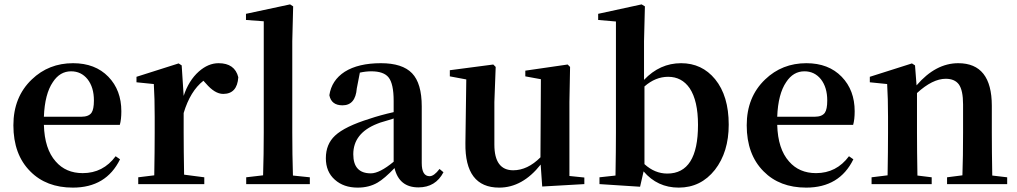

<svg xmlns="http://www.w3.org/2000/svg" viewBox="-20 -839 4637 875"><path d="M351 -307Q384 -307 397 -325Q408 -341 408 -381Q408 -441 379 -478Q350 -514 304 -514Q253 -514 221 -465Q184 -411 180 -307ZM180 -270Q183 -160 234 -103Q280 -50 357 -50Q450 -50 507 -127L527 -113Q464 16 312 16Q191 16 118 -58Q41 -135 41 -268Q41 -397 125 -477Q202 -551 313 -551Q414 -551 474 -489Q533 -428 533 -332Q533 -294 526 -270Z M817 -402Q840 -472 886 -513Q929 -551 976 -551Q1050 -551 1066 -487Q1061 -411 997 -411Q959 -411 918 -459L907 -471Q847 -424 817 -324V-235Q817 -157 819 -43L911 -31V0H610V-31L683 -40Q685 -154 685 -235V-307Q685 -392 681 -456L602 -464V-489L794 -550L808 -541Z M1392 -31V0H1102V-31L1179 -40Q1182 -135 1182 -235V-742L1101 -748V-776L1302 -819L1316 -810L1312 -651V-235Q1312 -135 1315 -39Z M1774 -299 1752 -292 1732 -286Q1710 -280 1699 -275Q1590 -232 1590 -136Q1590 -49 1670 -49Q1710 -49 1774 -102ZM2001 -54Q1965 15 1887 15Q1799 15 1778 -73Q1732 -25 1701 -7Q1662 16 1610 16Q1546 16 1506 -20Q1465 -56 1465 -118Q1465 -182 1507 -221Q1552 -263 1665 -298Q1712 -314 1774 -328V-379Q1774 -457 1751 -486Q1729 -514 1672 -514Q1647 -514 1620 -508L1606 -436Q1600 -359 1541 -359Q1490 -359 1481 -405Q1491 -473 1551 -512Q1613 -551 1716 -551Q1814 -551 1858 -505Q1902 -459 1902 -354V-96Q1902 -36 1938 -36Q1958 -36 1983 -69Z M2643 -30V0L2451 11L2444 -89Q2361 16 2255 16Q2098 16 2101 -187L2105 -477L2030 -491V-519L2228 -545L2239 -534L2233 -374V-180Q2233 -63 2319 -63Q2384 -63 2443 -122L2445 -478L2374 -491V-517L2567 -545L2578 -534L2575 -374V-37Z M2917 -91Q2964 -48 3021 -48Q3161 -48 3161 -270Q3161 -380 3123 -437Q3087 -489 3025 -489Q2967 -489 2917 -445ZM2915 -475Q2987 -551 3084 -551Q3179 -551 3239 -478Q3301 -402 3301 -271Q3301 -146 3238 -65Q3174 16 3073 16Q2976 16 2913 -58L2897 12L2712 0V-31L2785 -39Q2787 -155 2787 -235V-741L2706 -748V-776L2904 -819L2919 -810L2915 -651Z M3693 -307Q3726 -307 3739 -325Q3750 -341 3750 -381Q3750 -441 3721 -478Q3692 -514 3646 -514Q3595 -514 3563 -465Q3526 -411 3522 -307ZM3522 -270Q3525 -160 3576 -103Q3622 -50 3699 -50Q3792 -50 3849 -127L3869 -113Q3806 16 3654 16Q3533 16 3460 -58Q3383 -135 3383 -268Q3383 -397 3467 -477Q3544 -551 3655 -551Q3756 -551 3816 -489Q3875 -428 3875 -332Q3875 -294 3868 -270Z M4570 -31V0H4296V-31L4366 -40Q4369 -124 4369 -235V-363Q4369 -427 4350 -454Q4331 -480 4290 -480Q4230 -480 4159 -415V-235Q4159 -153 4161 -39L4226 -31V0H3952V-31L4025 -40Q4027 -154 4027 -235V-307Q4027 -392 4023 -456L3944 -464V-489L4136 -550L4150 -541L4157 -450Q4244 -551 4347 -551Q4500 -551 4500 -357V-235Q4500 -153 4502 -39Z"/></svg>

Font: `n[OS CN
Style: <[WOS[P|ûg*[NI>           
Weight: 700
Designer: Ryoko NISHIZUKA ¬âXZm¬º[P (kana & ideographs); Frank Grie√ühammer (Latin, Greek & Cyrillic); Wenlong ZHANG _ e¬á¬ü¬ô (b
Foundry: Adobe Systems Incorporated
Version: Version 1.00 April 7, 2017, initial release